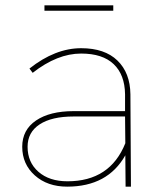

<svg xmlns="http://www.w3.org/2000/svg" viewBox="-20 -697 602 717"><path d="M403 -677V-657H146V-677ZM469 0H449L448 -117Q382 0 231 0Q157 0 110 -42Q63 -84 63 -149Q63 -212 114.5 -247Q166 -282 255 -282H447V-345Q446 -418 404.5 -457.5Q363 -497 283 -497Q194 -497 102 -425L90 -441Q186 -517 283 -517Q371 -517 418.5 -471Q466 -425 467 -345ZM232 -20Q391 -20 448 -162L447 -262H255Q173 -262 128 -232.5Q83 -203 83 -149Q83 -91 123.5 -55.5Q164 -20 232 -20Z"/></svg>

Font: Montserrat arm Thin
Style: Regular
Weight: 250
Designer: Julieta Ulanovsky
Foundry: Julieta Ulanovsky
Version: Version 6.000;PS 006.000;hotconv 1.0.88;makeotf.lib2.5.64775